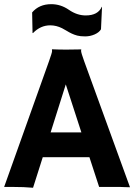

<svg xmlns="http://www.w3.org/2000/svg" viewBox="-25 -884 635 908"><path d="M131.3 3.9Q89.4 0 33.2 0H-5.4L207 -595.2Q221.2 -635.3 221.2 -641.8Q221.2 -648.4 220.7 -649.9L221.2 -650.9Q252.9 -649.4 288.6 -649.4Q317.9 -649.4 358.9 -650.4L359.4 -649.4Q358.4 -647.5 358.4 -644Q358.4 -634.8 373 -594.7L589.8 1.5Q580.1 1 566.9 1Q566.9 1 541.5 0Q529.3 0 519.5 0H443.8L397.9 -140.6H177.2ZM359.9 -257.8 286.1 -484.9 214.4 -257.8ZM212.4 -764.2Q166.5 -764.2 130.9 -727.5L128.9 -728L127 -825.2Q160.2 -864.3 217.3 -864.3Q262.2 -864.3 300.8 -837.6Q339.4 -811 380.4 -811Q438.5 -811 456.5 -852.1L457.5 -851.1L452.6 -745.6Q444.3 -731 422.9 -721.4Q401.4 -711.9 377.9 -711.9Q354.5 -711.9 340.1 -715.8Q325.7 -719.7 313.5 -725.6Q301.3 -731.4 290.8 -738Q280.3 -744.6 268.6 -750.5Q241.2 -764.2 212.4 -764.2Z"/></svg>

Font: HammersmithOne
Style: Regular
Weight: 400
Designer: Nicole Fally
Foundry: Nicole Fally
Version: Version 1.003